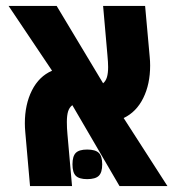

<svg xmlns="http://www.w3.org/2000/svg" viewBox="-20 -629 640 649"><path d="M206 -216.5Q206 -195.5 208 -175L223.5 0H81.5L65.5 -182Q64 -198 64 -212Q64 -276 88 -323.5Q112 -371 156 -390L9 -609H171.5L328.5 -347.5Q337.5 -355 341.5 -368.2Q345.5 -381.5 345.5 -402.5Q345.5 -417.5 343 -444L328.5 -609H470.5L486 -437Q487.5 -422 487.5 -407.5Q487.5 -344.5 464.2 -297.5Q441 -250.5 398 -230L546 0H384L224.5 -273.5Q214.5 -266 210.2 -252.5Q206 -239 206 -216.5ZM225 -73.5Q225 -101 236.2 -112.2Q247.5 -123.5 274.5 -123.5Q302.5 -123.5 314 -112.2Q325.5 -101 325.5 -73.5Q325.5 -46 314 -34.8Q302.5 -23.5 274.5 -23.5Q247.5 -23.5 236.2 -34.8Q225 -46 225 -73.5Z"/></svg>

Font: JuliaMono Black
Style: Italic
Weight: 900
Italic angle: -9°
Monospace: yes
Designer: cormullion
Foundry: corm
Version: Version 0.057; ttfautohint (v1.8.4)